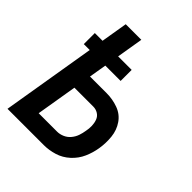

<svg xmlns="http://www.w3.org/2000/svg" viewBox="-204 -859 984 984"><g transform="rotate(45 288.0 -367.5)"><path d="M14 0H277Q314 0 352 -11.5Q390 -23 420.5 -51Q451 -79 467 -115.5Q483 -152 489 -190Q496 -233 491.5 -276Q487 -319 463.5 -353Q440 -387 400 -401.5Q360 -416 317 -416H196L212 -511H323V-591H225L249 -735H136L112 -591H56V-511H99ZM143 -97 180 -319H317Q336 -319 352 -309Q368 -299 374.5 -281Q381 -263 381.5 -243.5Q382 -224 378 -205Q375 -185 368.5 -166Q362 -147 348.5 -130.5Q335 -114 315.5 -105.5Q296 -97 277 -97Z"/></g></svg>

Font: Iosevka Sparkle Semibold
Style: Italic
Weight: 600
Italic angle: -9°
Designer: Belleve Invis
Foundry: Belleve Invis
Version: Version 4.5.0; ttfautohint (v1.8.3)